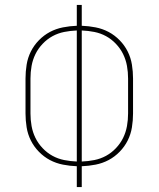

<svg xmlns="http://www.w3.org/2000/svg" viewBox="-20 -755 640 775"><path d="M290 0V-84Q262 -85 234 -90.5Q206 -96 181.5 -109Q157 -122 137 -142.5Q117 -163 104.5 -188Q92 -213 87.5 -241Q83 -269 83 -297V-438Q83 -466 87.5 -494Q92 -522 104.5 -547Q117 -572 137 -592.5Q157 -613 181.5 -626Q206 -639 234 -644.5Q262 -650 290 -651V-735H310V-651Q338 -650 366 -644.5Q394 -639 418.5 -626Q443 -613 463 -592.5Q483 -572 495.5 -547Q508 -522 512.5 -494Q517 -466 517 -438V-297Q517 -269 512.5 -241Q508 -213 495.5 -188Q483 -163 463 -142.5Q443 -122 418.5 -109Q394 -96 366 -90.5Q338 -85 310 -84V0ZM290 -103V-632Q264 -631 239 -626Q214 -621 192 -609Q170 -597 152 -578Q134 -559 123 -536.5Q112 -514 107.5 -489Q103 -464 103 -438V-297Q103 -271 107.5 -246Q112 -221 123 -198.5Q134 -176 152 -157Q170 -138 192 -126Q214 -114 239 -109Q264 -104 290 -103ZM310 -103Q336 -104 361 -109Q386 -114 408 -126Q430 -138 448 -157Q466 -176 477 -198.5Q488 -221 492.5 -246Q497 -271 497 -297V-438Q497 -464 492.5 -489Q488 -514 477 -536.5Q466 -559 448 -578Q430 -597 408 -609Q386 -621 361 -626Q336 -631 310 -632Z"/></svg>

Font: Iosevka SS04 Thin Extended
Style: Regular
Weight: 100
Width: 7
Monospace: yes
Designer: Belleve Invis
Foundry: Belleve Invis
Version: Version 19.0.0; ttfautohint (v1.8.4)